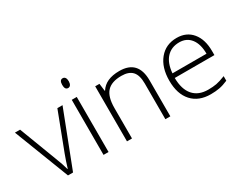

<svg xmlns="http://www.w3.org/2000/svg" viewBox="-89 -1159 2002 1603"><g transform="rotate(-30 912.0 -357.5)"><path d="M205.1 0 0 -530.8H49.8L187 -169.9Q214.4 -100.6 228 -48.8H231Q251 -115.2 272 -170.9L409.2 -530.8H459L253.9 0Z M596.2 0H547.9V-530.8H596.2ZM541 -678.2Q541 -725.1 571.8 -725.1Q586.9 -725.1 595.5 -712.9Q604 -700.7 604 -678.2Q604 -656.2 595.5 -643.6Q586.9 -630.9 571.8 -630.9Q541 -630.9 541 -678.2Z M1144 0V-344.2Q1144 -424.3 1110.4 -460.7Q1076.7 -497.1 1005.9 -497.1Q910.6 -497.1 866.5 -449Q822.3 -400.9 822.3 -293V0H773.9V-530.8H814.9L824.2 -458H827.1Q878.9 -541 1011.2 -541Q1191.9 -541 1191.9 -347.2V0Z M1578.1 9.8Q1462.4 9.8 1397.7 -61.5Q1333 -132.8 1333 -261.2Q1333 -388.2 1395.5 -464.6Q1458 -541 1564 -541Q1657.7 -541 1711.9 -475.6Q1766.1 -410.2 1766.1 -297.9V-258.8H1383.8Q1384.8 -149.4 1434.8 -91.8Q1484.9 -34.2 1578.1 -34.2Q1623.5 -34.2 1658 -40.5Q1692.4 -46.9 1745.1 -67.9V-23.9Q1700.2 -4.4 1662.1 2.7Q1624 9.8 1578.1 9.8ZM1564 -498Q1487.3 -498 1440.9 -447.5Q1394.5 -397 1386.7 -301.8H1714.8Q1714.8 -394 1674.8 -446Q1634.8 -498 1564 -498Z"/></g></svg>

Font: JBL Sans
Style: Light
Weight: 300
Version: Version 1.10